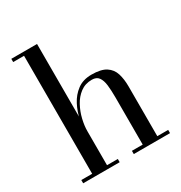

<svg xmlns="http://www.w3.org/2000/svg" viewBox="-175 -876 946 1002"><g transform="rotate(-30 298.0 -375.0)"><path d="M36.5 0V-19.5H102V-730.5H36.5V-750H191.5V-19.5H256.5V0ZM341.5 0V-19.5H406.5V-304.5Q406.5 -346.5 402.8 -378.2Q399 -410 386 -427.8Q373 -445.5 345.5 -445.5Q305 -445.5 275.8 -423.5Q246.5 -401.5 228 -367.2Q209.5 -333 200.5 -295Q191.5 -257 191.5 -224.5L179 -222Q179 -255 187.8 -297.2Q196.5 -339.5 216.8 -378.8Q237 -418 271.5 -443.8Q306 -469.5 357 -469.5Q414.5 -469.5 444 -450.2Q473.5 -431 484 -397Q494.5 -363 494.5 -319.5V-19.5H560V0Z"/></g></svg>

Font: Bodoni Moda SC 11pt
Style: Regular
Weight: 400
Version: Version 2.005